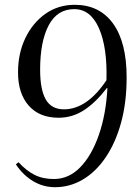

<svg xmlns="http://www.w3.org/2000/svg" viewBox="-20 -765 581 799"><path d="M209 14Q160 14 118 -11Q76 -36 46 -81L57 -90Q89 -55 123.5 -37.5Q158 -20 204 -20Q266 -20 313.5 -68.5Q361 -117 391 -202.5Q421 -288 427 -398L425 -399Q378 -338 329.5 -306.5Q281 -275 224 -275Q144 -275 99.5 -325.5Q55 -376 55 -464Q55 -543 85.5 -606.5Q116 -670 169 -707.5Q222 -745 291 -745Q394 -745 450.5 -667Q507 -589 507 -443Q507 -339 484 -255Q461 -171 420 -110.5Q379 -50 325 -18Q271 14 209 14ZM246 -310Q342 -310 423 -431Q427 -567 392 -647Q357 -727 289 -727Q218 -727 182.5 -659.5Q147 -592 147 -475Q147 -392 170.5 -351Q194 -310 246 -310Z"/></svg>

Font: Literata 72pt
Style: Italic
Weight: 400
Italic angle: -2°
Designer: Latin by Veronika Burian and Jose Scaglione. Greek by Irene Vlachou. Cyrillic by Vera Evstafieva
Foundry: TypeTogether
Version: Version 3.002